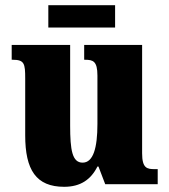

<svg xmlns="http://www.w3.org/2000/svg" viewBox="-20 -709 651 739"><path d="M166 -603H423V-689H166ZM227 10C290 10 330 -18 355 -68H359L385 0H587V-58H576C546 -58 527 -61 527 -119V-536H304V-479H307C338 -479 355 -474 355 -418V-232C355 -140 339 -83 298 -83C258 -83 250 -131 250 -226V-536H25V-479H29C74 -479 77 -464 77 -407V-188C77 -55 119 10 227 10Z"/></svg>

Font: Noto Serif Sinhala Condensed Black
Style: Regular
Weight: 900
Width: 3
Designer: Jelle Bosma - Monotype Design Team
Foundry: Monotype Imaging Inc.
Version: Version 2.007